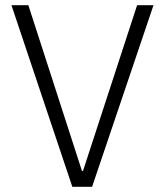

<svg xmlns="http://www.w3.org/2000/svg" viewBox="-20 -718 634 738"><path d="M334 0 570 -698H507L299 -61H295L89 -698H24L258 0Z"/></svg>

Font: IBM Plex Devanagari Light
Style: Regular
Weight: 300
Designer: Mike Abbink, Paul van der Laan, Pieter van Rosmalen, Erin McLaughlin
Foundry: Bold Monday
Version: Version 1.0